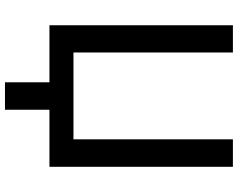

<svg xmlns="http://www.w3.org/2000/svg" viewBox="-111 -656 943 761"><g transform="rotate(90 360.5 -275.5)"><path d="M80.1 0V-727.1H188V-95.2H532.2V-727.1H641.1V0H415V176.3H306.2V0Z"/></g></svg>

Font: Interop Med
Style: Regular
Weight: 500
Designer: Rasmus Andersson, Google, Jang Haemin
Foundry: jhaemin
Version: Version 1.007